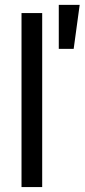

<svg xmlns="http://www.w3.org/2000/svg" viewBox="-20 -760 344 780"><path d="M151.4 0V-707H67.4V0ZM218.8 -740.2V-561.5H279.3L303.7 -740.2Z"/></svg>

Font: Pretendard Variable
Style: Regular
Weight: 400
Designer: Base glyphs from Inter by Rasmus Andersson; Hangeul glyphs from Noto Sans CJK(Source Han Sans) by Jang Soo-young and Kan
Foundry: Kil Hyung-jin
Version: Version 1.309;Glyphs 3.2 (3225)